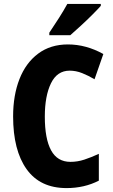

<svg xmlns="http://www.w3.org/2000/svg" viewBox="-20 -951 577 981"><path d="M336 -590Q272 -590 240.5 -525.5Q209 -461 209 -355Q209 -242 241 -183Q273 -124 340 -124Q376 -124 411 -135.5Q446 -147 485 -165V-28Q411 10 320 10Q185 10 116 -86.5Q47 -183 47 -356Q47 -464 79.5 -547Q112 -630 175 -677Q238 -724 327 -724Q374 -724 419.5 -711.5Q465 -699 508 -675L463 -546Q431 -565 399.5 -577.5Q368 -590 336 -590ZM495 -921Q479 -903 451.5 -875.5Q424 -848 393.5 -820Q363 -792 339 -771H232V-784Q257 -821 281.5 -859.5Q306 -898 324 -931H495Z"/></svg>

Font: Noto Sans Gujarati UI Condensed ExtraBold
Style: Regular
Weight: 800
Width: 3
Designer: Jelle Bosma - Monotype Design Team, Universal Thirst
Foundry: Monotype Imaging Inc.
Version: Version 2.106; ttfautohint (v1.8.4.7-5d5b)